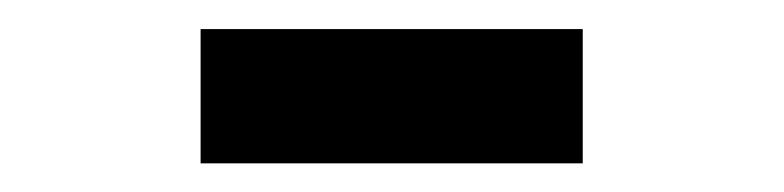

<svg xmlns="http://www.w3.org/2000/svg" viewBox="-20 -954 547 134"><path d="M120 -840V-933.7H386.7V-840Z"/></svg>

Font: Vela Sans GX ExtLt
Style: Regular
Weight: 200
Designer: Principal design: Mikhail Sharanda - project Manrope.
Design modification: Ravid Balaliev
Foundry: Mikhail Sharanda
Version: Version 1.001